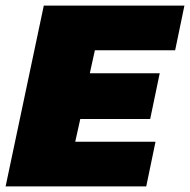

<svg xmlns="http://www.w3.org/2000/svg" viewBox="-36 -664 677 684"><path d="M-16 0 120 -644H621L588 -485H302L284 -403H533L499 -240H250L232 -159H518L485 0Z"/></svg>

Font: Kanit ExtraBold
Style: Italic
Weight: 800
Italic angle: -12°
Designer: Katatrad Team
Foundry: CadsonDemak
Version: Version 2.000; ttfautohint (v1.8.3)